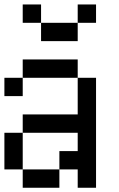

<svg xmlns="http://www.w3.org/2000/svg" viewBox="-20 -937 540 873"><path d="M0 -166.7V-333.3H83.3V-166.7ZM0 -500V-583.3H83.3V-500ZM166.7 -833.3H333.3V-750H166.7ZM166.7 -916.7V-833.3H83.3V-916.7ZM333.3 -166.7H250V-250H333.3V-333.3H83.3V-416.7H333.3V-583.3H416.7V-83.3H333.3ZM333.3 -583.3H83.3V-666.7H333.3ZM333.3 -833.3V-916.7H416.7V-833.3ZM83.3 -166.7H250V-83.3H83.3Z"/></svg>

Font: GalmuriMono11 Regular
Style: Regular
Weight: 400
Designer: Lee Minseo (quiple)
Version: Version 2.399;hotconv 1.1.1;makeotfexe 2.6.0 DEVELOPMENT